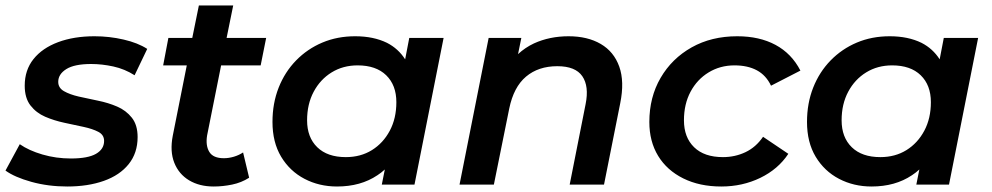

<svg xmlns="http://www.w3.org/2000/svg" viewBox="-34 -672 3610 699"><path d="M211 7Q141 7 80 -10Q19 -27 -14 -51L38 -147Q71 -124 120.5 -109.5Q170 -95 224 -95Q286 -95 315.5 -112Q345 -129 345 -159Q345 -181 324 -192Q303 -203 270.5 -210Q238 -217 200.5 -225Q163 -233 130.5 -247Q98 -261 77 -288Q56 -315 56 -360Q56 -417 88 -457Q120 -497 177.5 -518.5Q235 -540 310 -540Q364 -540 416 -528Q468 -516 502 -494L456 -398Q420 -421 378.5 -430Q337 -439 298 -439Q237 -439 207.5 -420.5Q178 -402 178 -374Q178 -352 199 -340Q220 -328 252.5 -320.5Q285 -313 322.5 -305.5Q360 -298 392.5 -284Q425 -270 446 -243.5Q467 -217 467 -173Q467 -115 434.5 -74.5Q402 -34 344 -13.5Q286 7 211 7Z M744 7Q692 7 654.5 -15.5Q617 -38 600.5 -79.5Q584 -121 595 -178L646 -434H560L579 -534H666L690 -652H815L791 -534H935L915 -434H771L720 -179Q714 -142 728 -119Q742 -96 781 -96Q799 -96 817.5 -101.5Q836 -107 851 -117L873 -25Q845 -7 811 0Q777 7 744 7Z M1193 7Q1128 7 1074.5 -21Q1021 -49 989.5 -101.5Q958 -154 958 -228Q958 -296 980.5 -353Q1003 -410 1044 -452Q1085 -494 1139.5 -517Q1194 -540 1259 -540Q1326 -540 1375 -516Q1416 -495 1441 -456L1456 -534H1581L1475 0H1356L1367 -55Q1354 -43 1340 -34Q1279 7 1193 7ZM1225 -100Q1279 -100 1320 -125.5Q1361 -151 1385 -196Q1409 -241 1409 -300Q1409 -362 1372 -398Q1335 -434 1268 -434Q1215 -434 1173.5 -408.5Q1132 -383 1108 -338Q1084 -293 1084 -234Q1084 -172 1121 -136Q1158 -100 1225 -100Z M2036 -540Q2105 -540 2153 -512Q2201 -484 2220.5 -429.5Q2240 -375 2224 -296L2165 0H2040L2098 -293Q2111 -358 2086 -394.5Q2061 -431 1995 -431Q1926 -431 1881 -393Q1836 -355 1820 -277L1764 0H1639L1745 -534H1864L1852 -475Q1878 -499 1910 -514Q1967 -540 2036 -540Z M2592 7Q2513 7 2453.5 -22.5Q2394 -52 2362 -104.5Q2330 -157 2330 -228Q2330 -318 2371 -388.5Q2412 -459 2484 -499.5Q2556 -540 2650 -540Q2731 -540 2789.5 -508.5Q2848 -477 2880 -415L2773 -360Q2755 -398 2721.5 -416Q2688 -434 2640 -434Q2588 -434 2546 -408.5Q2504 -383 2480 -338Q2456 -293 2456 -234Q2456 -172 2493 -136Q2530 -100 2598 -100Q2642 -100 2680 -118Q2718 -136 2744 -174L2836 -112Q2799 -56 2734 -24.5Q2669 7 2592 7Z M3139 7Q3074 7 3020.5 -21Q2967 -49 2935.5 -101.5Q2904 -154 2904 -228Q2904 -296 2926.5 -353Q2949 -410 2990 -452Q3031 -494 3085.5 -517Q3140 -540 3205 -540Q3272 -540 3321 -516Q3362 -495 3387 -456L3402 -534H3527L3421 0H3302L3313 -55Q3300 -43 3286 -34Q3225 7 3139 7ZM3171 -100Q3225 -100 3266 -125.5Q3307 -151 3331 -196Q3355 -241 3355 -300Q3355 -362 3318 -398Q3281 -434 3214 -434Q3161 -434 3119.5 -408.5Q3078 -383 3054 -338Q3030 -293 3030 -234Q3030 -172 3067 -136Q3104 -100 3171 -100Z"/></svg>

Font: Montserrat Thin SemiBold
Style: Italic
Weight: 600
Italic angle: -11.3°
Version: Version 9.000